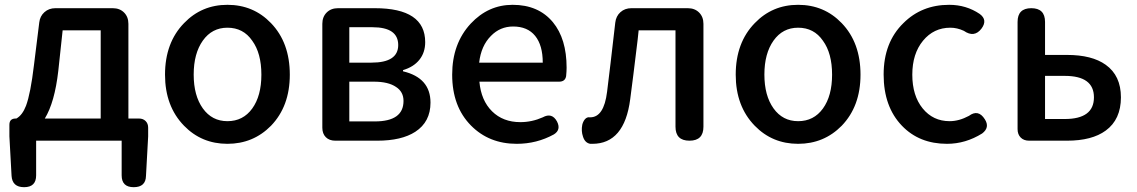

<svg xmlns="http://www.w3.org/2000/svg" viewBox="-20 -584 4718 797"><path d="M80 193Q31 193 28 146L19 -18V-66Q19 -92 45 -92H48Q73 -106 88 -145Q107 -196 121 -314L143 -491Q146 -517 164.5 -533.5Q183 -550 210 -550H331H448Q477 -550 495 -532Q513 -514 513 -485V-92H557Q574 -92 584.5 -81.5Q595 -71 595 -54V-18L586 146Q585 193 535 193Q485 193 485 144V0H130V144Q130 193 80 193ZM166 -92H282H398V-458H240L222 -290Q207 -159 166 -92Z M924 13Q817 13 744 -62Q665 -143 665 -274Q665 -407 744 -488Q817 -564 924 -564Q1032 -564 1105 -488Q1183 -407 1183 -274Q1183 -143 1105 -62Q1031 13 924 13ZM924 -81Q989 -81 1027 -133.5Q1065 -186 1065 -274Q1065 -363 1027 -415Q990 -469 924 -469Q860 -469 822 -415.5Q784 -362 784 -274.5Q784 -187 822 -134Q860 -81 924 -81Z M1372 0Q1347 0 1332.5 -14.5Q1318 -29 1318 -54V-485Q1318 -514 1336 -532Q1354 -550 1383 -550H1536Q1745 -550 1745 -409Q1745 -366 1721 -336Q1697 -306 1653 -293V-288Q1767 -261 1767 -158Q1767 -78 1704 -37Q1647 0 1546 0H1432ZM1430 -80H1536Q1655 -80 1655 -165Q1655 -203 1624 -223Q1592 -245 1532 -245H1430V-162ZM1430 -324H1522Q1633 -324 1633 -397Q1633 -471 1526 -471H1430V-397Z M2125 13Q2010 13 1935 -63Q1857 -142 1857 -274Q1857 -403 1934 -486Q2007 -564 2108 -564Q2215 -564 2275 -492Q2332 -423 2332 -303Q2332 -288 2330 -268Q2326 -245 2301 -245H2148H1970Q1977 -167 2022.5 -122Q2068 -77 2140 -77Q2188 -77 2233 -97Q2271 -118 2292 -80Q2310 -45 2279 -26Q2208 13 2125 13ZM1969 -324H2101H2233Q2233 -396 2201.5 -435Q2170 -474 2110 -474Q2056 -474 2018 -435Q1977 -394 1969 -324Z M2430 13Q2408 9 2400 -17Q2392 -40 2397 -66Q2400 -79 2408 -89Q2417 -99 2428 -97Q2429 -97 2430 -97Q2487 -97 2500 -203Q2512 -298 2534 -490Q2537 -517 2555.5 -533.5Q2574 -550 2601 -550H2720H2835Q2864 -550 2882 -532Q2900 -514 2900 -485V-58Q2900 0 2842 0Q2784 0 2784 -58V-458H2631Q2630 -445 2627 -420Q2607 -254 2596 -172Q2572 13 2439 13Q2435 13 2430 13Z M3293 13Q3186 13 3113 -62Q3034 -143 3034 -274Q3034 -407 3113 -488Q3186 -564 3293 -564Q3401 -564 3474 -488Q3552 -407 3552 -274Q3552 -143 3474 -62Q3400 13 3293 13ZM3293 -81Q3358 -81 3396 -133.5Q3434 -186 3434 -274Q3434 -363 3396 -415Q3359 -469 3293 -469Q3229 -469 3191 -415.5Q3153 -362 3153 -274.5Q3153 -187 3191 -134Q3229 -81 3293 -81Z M3911 13Q3796 13 3724 -62Q3648 -141 3648 -274.5Q3648 -408 3730 -488Q3806 -564 3920 -564Q3991 -564 4047 -526Q4081 -501 4054 -465Q4024 -426 3981 -456Q3953 -469 3925 -469Q3856 -469 3811.5 -415Q3767 -361 3767 -274Q3767 -187 3810 -134Q3853 -81 3922 -81Q3961 -81 4002 -103Q4041 -132 4068 -89Q4090 -55 4057 -30Q3988 13 3911 13Z M4252 0Q4230 0 4217 -13Q4204 -26 4204 -48V-493Q4204 -550 4261 -550Q4318 -550 4318 -493V-356H4409Q4513 -356 4570 -315Q4633 -270 4633 -180Q4633 -88 4570 -42Q4513 0 4409 0H4306ZM4318 -90H4400Q4521 -90 4521 -180Q4521 -269 4400 -269H4318V-179Z"/></svg>

Font: GenSenRounded JP M
Style: Regular
Weight: 500
Version: Version 1.501;PS 1;hotconv 16.6.51;makeotf.lib2.5.65220